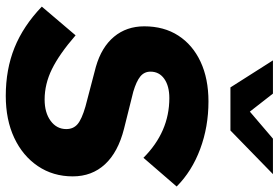

<svg xmlns="http://www.w3.org/2000/svg" viewBox="-174 -806 989 682"><g transform="rotate(90 321.0 -464.5)"><path d="M320 10Q226 10 149 -21Q72 -52 3 -118L105 -238Q172 -180 225 -154Q278 -128 333 -128Q380 -128 409 -149.5Q438 -171 438 -205Q438 -230 420.5 -245Q403 -260 358 -273L217 -310Q147 -330 110 -374.5Q73 -419 73 -482Q73 -552 106 -603Q139 -654 199 -682Q259 -710 340 -710Q430 -710 509 -680.5Q588 -651 642 -597L540 -479Q448 -571 328 -571Q285 -571 259.5 -553Q234 -535 234 -504Q234 -482 251 -468Q268 -454 305 -443L437 -410Q520 -389 563 -342.5Q606 -296 606 -228Q606 -158 569.5 -104Q533 -50 469 -20Q405 10 320 10ZM290 -788 194 -939H312L376 -857L472 -939H598L443 -788Z"/></g></svg>

Font: Red Hat Text
Style: Bold Italic
Weight: 700
Italic angle: -12°
Designer: Pentagram, MCKL
Foundry: Pentagram, MCKL
Version: Version 1.023; ttfautohint (v1.8.3)